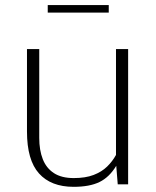

<svg xmlns="http://www.w3.org/2000/svg" viewBox="-20 -720 611 750"><path d="M267.6 9.8Q179.2 9.8 132.3 -42.5Q85.4 -94.7 85.4 -206.1V-528.3H133.3V-181.2Q133.3 -133.8 147 -98.6Q160.6 -63.5 190.4 -43.9Q220.2 -24.4 268.1 -24.4Q314 -24.4 345.7 -36.6Q377.4 -48.8 398.4 -69.3Q419.4 -89.8 433.1 -114.7V-528.3H480.5V0H439.9L434.1 -72.3Q407.2 -27.8 368.7 -9Q330.1 9.8 267.6 9.8ZM166.5 -670.9V-700.2H404.8V-670.9Z"/></svg>

Font: Comme Thin
Style: Regular
Weight: 250
Version: Version 1.000;gftools[0.9.27]